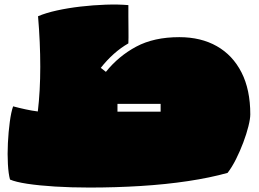

<svg xmlns="http://www.w3.org/2000/svg" viewBox="-20 -814 1165 863"><path d="M1003 -37Q925 -15 825 0Q725 15 612.5 22Q500 29 382 29Q300 29 227.5 24.5Q155 20 102.5 12Q50 4 25 -7Q18 -32 15.5 -76.5Q13 -121 15.5 -171Q18 -221 24 -266Q30 -311 39 -336Q65 -329 95 -322.5Q125 -316 150 -313Q161 -405 161 -514Q161 -623 151 -741Q186 -756 236 -767Q286 -778 342.5 -784.5Q399 -791 455 -793Q511 -795 557 -791Q557 -771 557 -740.5Q557 -710 557.5 -677.5Q558 -645 557 -619Q489 -580 433 -509L456 -491Q513 -562 592.5 -604.5Q672 -647 786 -647Q883 -647 954.5 -606.5Q1026 -566 1065.5 -488.5Q1105 -411 1105 -300Q1105 -280 1096.5 -246Q1088 -212 1073.5 -173.5Q1059 -135 1041 -99Q1023 -63 1003 -37ZM508 -312H702V-347H508Z"/></svg>

Font: Oi
Style: Regular
Weight: 400
Designer: Kostas Bartsokas, Mohamad Dakak
Foundry: Foundry5
Version: Version 4.000